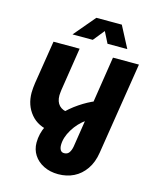

<svg xmlns="http://www.w3.org/2000/svg" viewBox="-134 -800 894 1107"><g transform="rotate(15 313.0 -246.0)"><path d="M321 218Q272 218 234 199Q196 180 175 147.5Q154 115 154 74Q154 20 179 -29.5Q204 -79 243.5 -121Q283 -163 330.5 -195Q378 -227 423 -245L399 -123Q353 -91 323.5 -42.5Q294 6 294 51Q294 69 301 80.5Q308 92 323 92Q343 92 353 77.5Q363 63 367 40L453 -513H608L521 36Q512 95 483.5 136Q455 177 413.5 197.5Q372 218 321 218ZM218 -10Q139 -18 95.5 -70Q52 -122 52 -197Q52 -210 53.5 -225.5Q55 -241 57 -255L98 -513H254L214 -256Q213 -246 212 -237.5Q211 -229 211 -223Q211 -185 231 -164Q251 -143 288 -141ZM193 -582 301 -710H453L520 -582H402L368 -649L314 -582Z"/></g></svg>

Font: MuseoModerno
Style: Bold Italic
Weight: 700
Italic angle: -9°
Designer: Pablo Cosgaya, Héctor Gatti, Marcela Romero, and the Authors of The MuseoModerno Project.
Foundry: Omnibus-Type Team
Version: Version 1.003